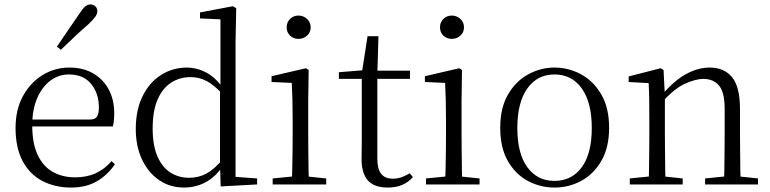

<svg xmlns="http://www.w3.org/2000/svg" viewBox="-20 -830 3466 864"><path d="M300 14Q228 14 171 -15.5Q114 -45 82 -105Q50 -165 50 -254Q50 -337 83.5 -398Q117 -459 172 -492.5Q227 -526 292 -526Q355 -526 400.5 -499Q446 -472 470 -426Q494 -380 494 -321Q494 -285 488 -261H84V-292H383Q408 -292 416.5 -305Q425 -318 425 -346Q425 -410 390 -452.5Q355 -495 290 -495Q244 -495 206.5 -467Q169 -439 147 -387.5Q125 -336 125 -266Q125 -185 149.5 -133Q174 -81 217.5 -56.5Q261 -32 318 -32Q371 -32 411 -50.5Q451 -69 482 -105L497 -91Q464 -42 415.5 -14Q367 14 300 14ZM236 -620Q262 -658 287 -695Q312 -732 337 -768Q352 -791 363 -800.5Q374 -810 387 -810Q399 -810 408.5 -802Q418 -794 418 -779Q418 -768 409 -755Q400 -742 379 -722Q349 -696 317.5 -666.5Q286 -637 254 -606Z M808 14Q745 14 696 -19.5Q647 -53 619 -112.5Q591 -172 591 -249Q591 -335 621.5 -397Q652 -459 704.5 -492.5Q757 -526 822 -526Q864 -526 905.5 -505Q947 -484 984 -434H994L982 -406Q944 -447 910.5 -465Q877 -483 837 -483Q790 -483 751.5 -459Q713 -435 690 -384Q667 -333 667 -251Q667 -176 688.5 -126.5Q710 -77 747 -53.5Q784 -30 831 -30Q874 -30 909 -49Q944 -68 981 -112L992 -83H983Q949 -33 904.5 -9.5Q860 14 808 14ZM973 9 970 -91V-93V-425L972 -434V-743L880 -747V-774L1028 -802L1043 -793L1040 -643V-34L1137 -27V0Z M1207 0V-27L1318 -38H1342L1448 -27V0ZM1293 0Q1294 -24 1295 -65Q1296 -106 1296.5 -150Q1297 -194 1297 -227V-285Q1297 -335 1296 -377.5Q1295 -420 1293 -457L1202 -461V-487L1357 -523L1369 -515L1367 -378V-227Q1367 -194 1367.5 -150Q1368 -106 1368.5 -65Q1369 -24 1370 0ZM1323 -655Q1301 -655 1285.5 -669.5Q1270 -684 1270 -707Q1270 -730 1285.5 -745Q1301 -760 1323 -760Q1345 -760 1361.5 -745Q1378 -730 1378 -707Q1378 -684 1361.5 -669.5Q1345 -655 1323 -655Z M1643 -475V-512H1825V-475ZM1725 14Q1664 14 1635.5 -18Q1607 -50 1607 -115Q1607 -138 1607.5 -156.5Q1608 -175 1608 -201V-475H1505V-505L1628 -515L1608 -500L1634 -667H1683L1678 -496V-485V-116Q1678 -69 1695.5 -47.5Q1713 -26 1747 -26Q1770 -26 1787 -32.5Q1804 -39 1824 -50L1838 -33Q1818 -10 1790 2Q1762 14 1725 14Z M1897 0V-27L2008 -38H2032L2138 -27V0ZM1983 0Q1984 -24 1985 -65Q1986 -106 1986.5 -150Q1987 -194 1987 -227V-285Q1987 -335 1986 -377.5Q1985 -420 1983 -457L1892 -461V-487L2047 -523L2059 -515L2057 -378V-227Q2057 -194 2057.5 -150Q2058 -106 2058.5 -65Q2059 -24 2060 0ZM2013 -655Q1991 -655 1975.5 -669.5Q1960 -684 1960 -707Q1960 -730 1975.5 -745Q1991 -760 2013 -760Q2035 -760 2051.5 -745Q2068 -730 2068 -707Q2068 -684 2051.5 -669.5Q2035 -655 2013 -655Z M2475 14Q2412 14 2356 -15.5Q2300 -45 2265.5 -105Q2231 -165 2231 -255Q2231 -345 2266.5 -405.5Q2302 -466 2358 -496Q2414 -526 2475 -526Q2538 -526 2594 -496Q2650 -466 2685.5 -405.5Q2721 -345 2721 -255Q2721 -165 2685.5 -105Q2650 -45 2594.5 -15.5Q2539 14 2475 14ZM2475 -16Q2553 -16 2598 -77.5Q2643 -139 2643 -254Q2643 -369 2598 -432Q2553 -495 2475 -495Q2398 -495 2353 -432Q2308 -369 2308 -254Q2308 -139 2353 -77.5Q2398 -16 2475 -16Z M2814 0V-27L2923 -38H2949L3052 -27V0ZM2899 0Q2900 -24 2900.5 -65Q2901 -106 2901.5 -150Q2902 -194 2902 -227V-285Q2902 -337 2901.5 -378Q2901 -419 2899 -456L2809 -461V-486L2953 -523L2966 -515L2972 -398V-396V-227Q2972 -194 2972.5 -150Q2973 -106 2973.5 -65Q2974 -24 2975 0ZM3153 0V-27L3261 -38H3288L3391 -27V0ZM3238 0Q3239 -24 3239.5 -64.5Q3240 -105 3240.5 -149Q3241 -193 3241 -227V-339Q3241 -415 3215.5 -445Q3190 -475 3145 -475Q3111 -475 3063 -453.5Q3015 -432 2959 -370L2949 -402H2958Q3013 -467 3067 -496.5Q3121 -526 3174 -526Q3238 -526 3274 -483Q3310 -440 3310 -338V-227Q3310 -193 3310.5 -149Q3311 -105 3311.5 -64.5Q3312 -24 3313 0Z"/></svg>

Font: Noto Serif KR ExtraLight Light
Style: Regular
Weight: 300
Version: Version 2.003-H1;hotconv 1.1.1;makeotfexe 2.6.0